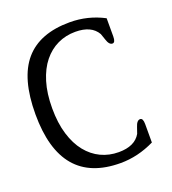

<svg xmlns="http://www.w3.org/2000/svg" viewBox="-125 -764 774 864"><g transform="rotate(-20 262.0 -332.0)"><path d="M469 -34Q389 5 306 5Q20 5 20 -332Q20 -504 91 -586.5Q162 -669 306 -669Q393 -669 469 -629V-542Q469 -513 455 -513Q439 -513 430 -542L420 -571Q392 -620 315 -620Q269 -620 230 -601.5Q191 -583 162 -547Q133 -511 116.5 -457Q100 -403 100 -332Q100 -261 116.5 -207Q133 -153 162 -117Q191 -81 230 -62.5Q269 -44 315 -44Q392 -44 420 -93L430 -122Q439 -151 455 -151Q469 -151 469 -122Z"/></g></svg>

Font: Jura
Style: Regular
Weight: 400
Designer: Ed Merritt
Foundry: Ten by Twenty
Version: Version 1.007